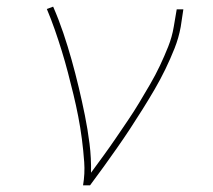

<svg xmlns="http://www.w3.org/2000/svg" viewBox="-20 -558 640 578"><path d="M230 0Q236 -35 233.5 -70Q231 -105 226.5 -139.5Q222 -174 215.5 -207.5Q209 -241 201 -274Q193 -307 184.5 -339.5Q176 -372 166 -404.5Q156 -437 145 -468.5Q134 -500 121 -531L140 -538Q157 -499 170.5 -459Q184 -419 195.5 -378Q207 -337 217 -295Q227 -253 235.5 -211Q244 -169 249.5 -125.5Q255 -82 254 -38Q273 -64 292 -90Q311 -116 329 -142.5Q347 -169 365 -195.5Q383 -222 399.5 -249.5Q416 -277 432 -304.5Q448 -332 461.5 -360.5Q475 -389 486.5 -418Q498 -447 503 -477L512 -530H532L524 -477Q518 -444 505.5 -412.5Q493 -381 478 -350Q463 -319 445.5 -289Q428 -259 409.5 -229.5Q391 -200 372 -171Q353 -142 333 -113.5Q313 -85 292.5 -56.5Q272 -28 251 0Z"/></svg>

Font: Iosevka Curly Thin Extended
Style: Italic
Weight: 100
Width: 7
Italic angle: -9°
Monospace: yes
Designer: Belleve Invis
Foundry: Belleve Invis
Version: Version 11.1.0; ttfautohint (v1.8.3)